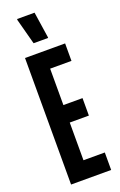

<svg xmlns="http://www.w3.org/2000/svg" viewBox="-169 -935 614 981"><g transform="rotate(-20 137.5 -444.5)"><path d="M36 0V-688H254V-593H138V-395H242V-300H138V-95H254V0ZM103 -744 66 -883V-889H161L182 -749V-744Z"/></g></svg>

Font: Saira UltraCondensed
Style: Bold
Weight: 700
Width: 1
Designer: Hector Gatti with collaboration of the Omnibus-Type team
Foundry: Omnibus-Type
Version: Version 1.101